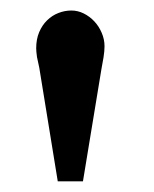

<svg xmlns="http://www.w3.org/2000/svg" viewBox="-20 -729 292 365"><path d="M89.8 -384.3 54.7 -600.1 50.3 -620.6Q48.8 -631.8 48.8 -637.2Q48.8 -654.3 54.4 -667.7Q60.1 -681.2 69.6 -690.4Q79.1 -699.7 91.1 -704.3Q103 -709 115.7 -709Q127.9 -709 139.2 -703.4Q150.4 -697.8 159.2 -688.5Q168 -679.2 173.3 -666.7Q178.7 -654.3 178.7 -641.1Q178.7 -631.8 176.8 -619.9Q174.8 -607.9 172.9 -598.1L137.7 -384.3Z"/></svg>

Font: XB Kayhan
Style: Bold
Weight: 700
Designer: Behnam
Foundry: Irmug
Version: Version 7.300 2009